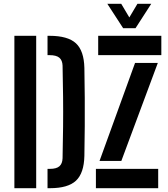

<svg xmlns="http://www.w3.org/2000/svg" viewBox="-20 -988 884 1008"><path d="M55.5 0V-800H170V0ZM229.5 0V-101.5H242.5Q276.5 -101.5 292 -115.2Q307.5 -129 308.5 -157.5Q310.5 -244.5 311.2 -322.5Q312 -400.5 311.2 -478.5Q310.5 -556.5 308.5 -643.5Q307.5 -671.5 291.5 -685Q275.5 -698.5 240 -698.5H229.5V-800H240Q336 -800 378.5 -760.8Q421 -721.5 423 -631Q424.5 -548.5 425 -474.5Q425.5 -400.5 425 -326.2Q424.5 -252 423 -169.5Q421 -79 379 -39.5Q337 0 242.5 0ZM495.5 -698.5V-800H827V-698.5ZM502.5 -143 689 -657.5H808.5L617 -143ZM483.5 0V-101.5H810.5V0ZM626.5 -840 543.5 -968H616.5L659 -896.5L701.5 -968H774L691.5 -840Z"/></svg>

Font: Big Shoulders Stencil Text
Style: Bold
Weight: 700
Designer: Patric King
Foundry: XO Type Co
Version: Version 1.000